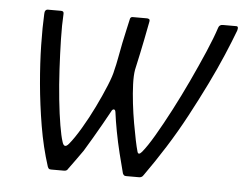

<svg xmlns="http://www.w3.org/2000/svg" viewBox="-41 -521 728 570"><g transform="rotate(5 323.0 -236.0)"><path d="M131 0Q126 0 124 -1.5Q122 -3 120 -8Q102 -64 91.5 -126.5Q81 -189 75.5 -250.5Q70 -312 69 -366Q68 -420 70 -458Q70 -465 72.5 -468.5Q75 -472 80 -472H119Q128 -472 127 -463Q125 -431 126 -388Q127 -345 129.5 -298.5Q132 -252 136.5 -209Q141 -166 146.5 -133.5Q152 -101 157 -86Q163 -64 177 -81Q192 -99 211 -131Q230 -163 247 -198Q264 -233 276.5 -263.5Q289 -294 292 -311Q296 -326 300 -348Q304 -370 308.5 -392.5Q313 -415 317.5 -434Q322 -453 324 -463Q325 -472 332 -472H375Q378 -472 381 -470.5Q384 -469 383 -463Q379 -442 372 -406.5Q365 -371 353 -317Q350 -300 351 -273.5Q352 -247 355.5 -217Q359 -187 364 -158.5Q369 -130 373.5 -108.5Q378 -87 381 -77Q384 -63 395 -76Q410 -94 430.5 -129Q451 -164 474 -208Q497 -252 519 -299Q541 -346 559.5 -389Q578 -432 588 -463Q591 -472 601 -472H641Q645 -472 646 -469Q647 -466 645 -459Q633 -427 615 -384.5Q597 -342 573.5 -294Q550 -246 523 -195.5Q496 -145 466 -97.5Q436 -50 406 -8Q403 -3 399.5 -1.5Q396 0 393 0H355Q350 0 348 -1.5Q346 -3 344 -7Q337 -33 329 -65.5Q321 -98 315 -130Q309 -162 306 -186Q305 -194 300.5 -194Q296 -194 293 -187Q283 -169 271 -147.5Q259 -126 246.5 -105Q234 -84 222 -64Q212 -50 201 -34.5Q190 -19 181 -7Q179 -3 176 -1.5Q173 0 169 0Z"/></g></svg>

Font: Glory Light
Style: Italic
Weight: 300
Italic angle: -12°
Version: Version 1.011